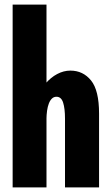

<svg xmlns="http://www.w3.org/2000/svg" viewBox="-20 -820 490 840"><path d="M264.4 0V-300.7Q264.4 -345 256.2 -370.9Q248 -396.7 227 -396.7Q215.5 -396.7 207.3 -388.9Q199.1 -381.1 193.8 -367.4Q188.4 -353.6 185.9 -335.5Q183.4 -317.4 183.2 -296.9L129.1 -314Q129.2 -355.4 142.8 -391.4Q156.4 -427.4 179.1 -454.2Q201.9 -481.1 230.2 -496.1Q258.4 -511.1 287.9 -511.1Q343.4 -511.1 378.4 -467.9Q413.4 -424.6 413.4 -323.1V0ZM35.3 0V-800H183.4V0Z"/></svg>

Font: League Mono Thin Condensed
Style: Regular
Weight: 100
Width: 1
Designer: Tyler Finck
Foundry: The League of Moveable Type / Tyler Finck
Version: Version 2.300;RELEASE